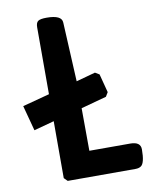

<svg xmlns="http://www.w3.org/2000/svg" viewBox="-86 -832 713 897"><g transform="rotate(-10 271.0 -384.0)"><path d="M146 -731Q146 -753 156.5 -760.5Q167 -768 197 -768Q269 -768 270 -732L284 -451L375 -476L395 -464L418 -376L406 -356L285 -323L286 -121H480Q529 -121 529 -85Q529 -20 510 -7Q500 0 484 0H162L146 -16V-286L50 -260L18 -380L146 -414Z"/></g></svg>

Font: Chau Philomene One
Style: Regular
Weight: 400
Designer: Vicente Lamonaca
Foundry: TipoType
Version: Version 1.002